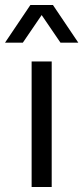

<svg xmlns="http://www.w3.org/2000/svg" viewBox="-65 -745 332 765"><path d="M61 0V-500H141V0ZM-45 -575 56 -725H146L247 -575H176L101 -685L26 -575Z"/></svg>

Font: TASA Orbiter Display
Style: Regular
Weight: 400
Designer: Weizhong Zhang
Version: Version 1.000;Glyphs 3.1.2 (3151)